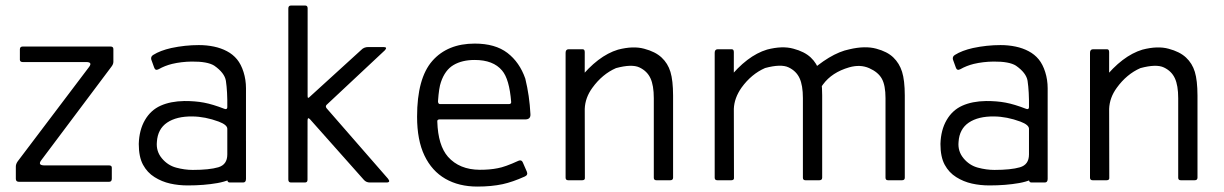

<svg xmlns="http://www.w3.org/2000/svg" viewBox="-20 -672 4506 707"><path d="M141.8 -63H381.5Q392.7 -63 391.7 -52.7V-13.7Q391.7 -2.5 381.3 -2.5H50.2Q38.3 -2.5 38.3 -13.5V-58.7Q38.3 -68.3 45.5 -78.3L308.2 -425.7Q320.8 -442.7 299.3 -443.5H63.8Q54.2 -443.5 53.2 -451.3V-490.5Q53.3 -500.7 64 -500.7H387Q397.5 -500.7 397.5 -491.3V-444.3Q397.5 -435.8 390.5 -426.7L133.2 -83.7Q117.2 -63.8 141.8 -63Z M785.5 -224.2Q735.5 -242.7 688.7 -243.2Q630.2 -244 595.5 -220.6Q560.8 -197.2 557.7 -149.7Q554.3 -115.2 576 -89.1Q597.7 -63 628.8 -54.7Q660 -46.3 689.8 -46.3Q750.3 -46.3 783.7 -56Q817 -65.7 817 -103.3V-197.7Q817 -212.2 785.5 -224.2ZM885.7 -108.5Q884.7 -53.8 857.4 -30.2Q830.2 -6.7 780.7 2.1Q731.2 10.8 671.7 10.8Q637.5 10.8 606.7 3.9Q575.8 -3 549.1 -19.8Q522.3 -36.5 506.7 -65.3Q491 -94.2 491 -142Q492.5 -193.5 513.8 -230Q535 -266.5 571.4 -282.8Q607.8 -299.2 659 -300Q698.3 -300.2 730.8 -294.1Q763.3 -288 806.3 -271.3Q816 -267.5 817 -276.7Q817.8 -334.5 811.8 -374.5Q807 -403.7 768.8 -430.3Q744 -445.8 686.3 -445.3Q647.5 -444.7 613.7 -436.7Q586.8 -430 564.5 -417.3Q551.8 -410.5 547.7 -423.2L537 -452.8Q534.3 -463.8 544.3 -469.8Q570 -486 610.8 -495.2Q661.7 -506 712.2 -506Q741.2 -506 767.6 -500.5Q794 -495 815.8 -483.4Q837.7 -471.8 852.8 -453.5Q867.8 -435.2 876.8 -406.7Q885.8 -378.2 885.8 -347ZM818.2 -153.7H885.8V-13Q885.7 0 875.2 0H826Q817 0 817 -11.2Z M1182.7 -273.3 1408.5 -14.3Q1420.3 0.2 1402.2 0H1341.5Q1328.2 -0.2 1319.8 -9.8L1121.7 -232.7Q1112.5 -242.5 1112.5 -227.8L1112.3 -10.2Q1112.5 0 1102.7 0H1051.8Q1041.7 0.2 1041.7 -11V-640.5Q1041.5 -651.7 1052 -651.7H1103.5Q1112.8 -651.7 1112.8 -641.5L1112.7 -317.8Q1112.7 -306.3 1121.7 -316.5L1310.3 -488.3Q1320.2 -498.8 1336.2 -498.8H1391.8Q1408.3 -498.8 1397.2 -486.8L1182.7 -286Q1177.2 -280.5 1182.7 -273.3Z M1862.3 -296.2Q1855.7 -380.8 1828.8 -412.3Q1796.2 -451.3 1727.7 -451.2Q1681.7 -451.2 1650.2 -432.7Q1618.7 -414.2 1603.7 -369.7Q1596.3 -349.8 1592.8 -298.7Q1593.3 -288.7 1600.5 -288.7H1853.3Q1862.7 -288.7 1862.3 -296.2ZM1590.3 -223.8Q1593 -136.7 1629.5 -94.8Q1671.7 -47.2 1746.7 -46.8Q1783.7 -46.7 1812.3 -52.5Q1839.3 -57 1889.2 -80Q1900.5 -84.7 1905 -74.2L1920 -39.8Q1925 -27.8 1912.8 -22.2Q1867.2 -1.7 1830.8 6.2Q1789.3 15 1737.7 15Q1669.8 15 1620 -13.7Q1570.2 -42.3 1543 -99.2Q1515.8 -156 1515.8 -242.3Q1515.8 -383.8 1571.9 -447.7Q1628 -511.5 1728.2 -511.5Q1803.5 -511.5 1848.4 -477.2Q1893.3 -442.8 1914.3 -382.5Q1929.8 -319.3 1933.2 -251.8Q1934.5 -232.5 1914.5 -232.3H1597.3Q1589.2 -231.5 1590.3 -223.8Z M2062.7 -17.7V-268.5Q2065.3 -313.7 2112.3 -380Q2181.5 -466.8 2255.7 -489.2Q2311.5 -503.7 2352.2 -492.5Q2393.2 -481.7 2416.2 -460.2Q2439.3 -438.7 2448.8 -407.2Q2458.3 -375.8 2458.5 -320.5V-17.7Q2458.3 -8.3 2448.3 -8.3H2396.8Q2387.5 -8.3 2387.5 -17.7V-310.3Q2387.5 -357.5 2375.2 -383.8Q2363 -410.2 2334.8 -423.6Q2306.7 -437 2248.3 -421.2Q2197.8 -399.2 2161.3 -348.7Q2134.7 -312.3 2133.2 -271L2133.7 -17.7Q2134.7 -8.5 2124.2 -8.3H2072.3Q2062.7 -8.3 2062.7 -17.7ZM2132.8 -116.2H2062.7V-477.7Q2062.8 -490.7 2074.3 -490.7H2125.2Q2133.2 -490.7 2133.2 -480.3Z M2611.7 -17.7V-268.8Q2614.3 -314 2661.3 -380.3Q2730.5 -467.2 2804.7 -489.5Q2860.5 -504 2901.2 -492.8Q2942.2 -482 2965.2 -460.5Q2988.3 -439 2997.8 -407.2Q3007.3 -375.3 3007.5 -320.8V-17.7Q3007.3 -8.3 2997.3 -8.3H2945.8Q2936.5 -8.3 2936.5 -17.7V-310.7Q2936.5 -357.8 2924.2 -384.2Q2912 -410.5 2883.8 -423.9Q2855.7 -437.3 2797.3 -421.5Q2746.8 -399.5 2710.3 -349Q2683.8 -311 2682.2 -271.3L2682.7 -17.7Q2683.7 -8.5 2673.2 -8.3H2621.3Q2611.7 -8.3 2611.7 -17.7ZM2681.8 -116.2H2611.7V-477.7Q2611.8 -490.7 2623.3 -490.7H2674.2Q2682.2 -490.7 2682.2 -480.3ZM2948.2 -394.5Q3036 -476.2 3108 -490.5Q3165.2 -504 3206.5 -492.8Q3247.2 -482 3269.5 -460.5Q3291.8 -439 3301.7 -407.6Q3311.5 -376.2 3311.7 -320.8V-17.7Q3311.7 -8.3 3301.7 -8.3H3249.8Q3240.7 -8.3 3240.7 -17.7V-310.7Q3240.7 -357.8 3227.2 -382.1Q3213.8 -406.3 3180.7 -421Q3147.5 -435.7 3106.8 -424Q3043.2 -405.5 3010.8 -361.3Q2997.2 -343.8 2991.7 -332Z M3737.5 -224.2Q3687.5 -242.7 3640.7 -243.2Q3582.2 -244 3547.5 -220.6Q3512.8 -197.2 3509.7 -149.7Q3506.3 -115.2 3528 -89.1Q3549.7 -63 3580.8 -54.7Q3612 -46.3 3641.8 -46.3Q3702.3 -46.3 3735.7 -56Q3769 -65.7 3769 -103.3V-197.7Q3769 -212.2 3737.5 -224.2ZM3837.7 -108.5Q3836.7 -53.8 3809.4 -30.2Q3782.2 -6.7 3732.7 2.1Q3683.2 10.8 3623.7 10.8Q3589.5 10.8 3558.7 3.9Q3527.8 -3 3501.1 -19.8Q3474.3 -36.5 3458.7 -65.3Q3443 -94.2 3443 -142Q3444.5 -193.5 3465.8 -230Q3487 -266.5 3523.4 -282.8Q3559.8 -299.2 3611 -300Q3650.3 -300.2 3682.8 -294.1Q3715.3 -288 3758.3 -271.3Q3768 -267.5 3769 -276.7Q3769.8 -334.5 3763.8 -374.5Q3759 -403.7 3720.8 -430.3Q3696 -445.8 3638.3 -445.3Q3599.5 -444.7 3565.7 -436.7Q3538.8 -430 3516.5 -417.3Q3503.8 -410.5 3499.7 -423.2L3489 -452.8Q3486.3 -463.8 3496.3 -469.8Q3522 -486 3562.8 -495.2Q3613.7 -506 3664.2 -506Q3693.2 -506 3719.6 -500.5Q3746 -495 3767.8 -483.4Q3789.7 -471.8 3804.8 -453.5Q3819.8 -435.2 3828.8 -406.7Q3837.8 -378.2 3837.8 -347ZM3770.2 -153.7H3837.8V-13Q3837.7 0 3827.2 0H3778Q3769 0 3769 -11.2Z M3993.7 -17.7V-268.5Q3996.3 -313.7 4043.3 -380Q4112.5 -466.8 4186.7 -489.2Q4242.5 -503.7 4283.2 -492.5Q4324.2 -481.7 4347.2 -460.2Q4370.3 -438.7 4379.8 -407.2Q4389.3 -375.8 4389.5 -320.5V-17.7Q4389.3 -8.3 4379.3 -8.3H4327.8Q4318.5 -8.3 4318.5 -17.7V-310.3Q4318.5 -357.5 4306.2 -383.8Q4294 -410.2 4265.8 -423.6Q4237.7 -437 4179.3 -421.2Q4128.8 -399.2 4092.3 -348.7Q4065.7 -312.3 4064.2 -271L4064.7 -17.7Q4065.7 -8.5 4055.2 -8.3H4003.3Q3993.7 -8.3 3993.7 -17.7ZM4063.8 -116.2H3993.7V-477.7Q3993.8 -490.7 4005.3 -490.7H4056.2Q4064.2 -490.7 4064.2 -480.3Z"/></svg>

Font: Vivano Light
Style: Regular
Weight: 300
Designer: Joe Prince, Josias Burgherr
Version: Version 2.064;September 19, 2022;FontCreator 14.0.0.2877 64-